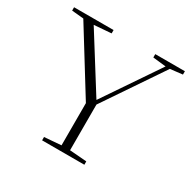

<svg xmlns="http://www.w3.org/2000/svg" viewBox="-147 -817 978 970"><g transform="rotate(30 341.5 -331.5)"><path d="M214.4 0V-19.5L312 -27.3V-273.4L86.9 -637.2L18.1 -643.6V-663.1H248.5V-643.6L148.4 -635.7L350.1 -314L567.9 -635.3L491.7 -643.6V-663.1H664.6V-643.6L592.8 -635.3L361.8 -293.9V-27.3L460.9 -19.5V0Z"/></g></svg>

Font: Elstob ExtraLight
Style: Regular
Weight: 200
Designer: Peter S. Baker
Version: Version 1.015